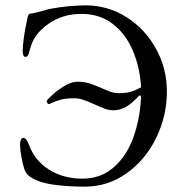

<svg xmlns="http://www.w3.org/2000/svg" viewBox="-20 -684 691 719"><path d="M127 -5Q105 -13 90.5 -23.5Q76 -34 71 -51Q65 -70 60 -97.5Q55 -125 55 -143Q55 -152 58 -159.5Q61 -167 67 -168Q73 -168 79 -160Q85 -152 88 -143Q110 -82 164 -48.5Q218 -15 288 -15Q358 -15 406.5 -58Q455 -101 479.5 -169.5Q504 -238 508 -317V-319Q508 -324 505.5 -326Q503 -328 501 -326Q475 -297 452 -284Q429 -271 404 -271Q388 -271 373.5 -276.5Q359 -282 332 -294Q310 -304 292.5 -310Q275 -316 258 -316Q225 -316 206 -310.5Q187 -305 166 -295L163 -294Q160 -294 157.5 -298Q155 -302 155 -306Q155 -309 175.5 -328Q196 -347 222 -362.5Q248 -378 271 -378Q294 -378 313.5 -372Q333 -366 356 -356Q362 -354 376 -347.5Q390 -341 401.5 -338Q413 -335 424 -335Q449 -335 466.5 -339.5Q484 -344 500 -353Q502 -354 504.5 -355Q507 -356 508 -358Q509 -360 508 -363Q503 -435 476.5 -496.5Q450 -558 401.5 -595Q353 -632 285 -632Q215 -632 161 -594.5Q107 -557 93 -502Q89 -487 86 -479.5Q83 -472 76 -471H75Q65 -471 65 -494Q66 -537 80 -603Q81 -606 82.5 -615Q84 -624 86.5 -628.5Q89 -633 93 -633Q107 -634 142 -644Q162 -650 169 -651Q199 -657 236 -660.5Q273 -664 300 -664Q384 -664 454 -619.5Q524 -575 564.5 -501Q605 -427 605 -341Q605 -251 565.5 -169Q526 -87 455.5 -36Q385 15 296 15Q247 15 200 10Q153 5 127 -5Z"/></svg>

Font: EB Garamond
Style: Regular
Weight: 400
Designer: Georg Duffner and Octavio Pardo
Foundry: Georg Duffner
Version: Version 1.000; ttfautohint (v1.6)